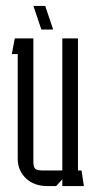

<svg xmlns="http://www.w3.org/2000/svg" viewBox="-20 -630 324 650"><path d="M133 -610 160 -530H120L93 -610ZM191 -53V-500H244V-53H256L264 0H191V-23L170 0H141Q95 0 67.5 -26.5Q40 -53 40 -93V-447H20L30 -500H93V-83Q93 -65 99 -59Q105 -53 123 -53Z"/></svg>

Font: Karantina Light
Style: Regular
Weight: 300
Designer: Rony Koch
Foundry: Rony Koch
Version: Version 1.000; ttfautohint (v1.8.3)